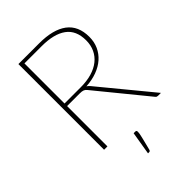

<svg xmlns="http://www.w3.org/2000/svg" viewBox="-258 -811 1114 1114"><g transform="rotate(-45 298.5 -254.0)"><path d="M139 -352H273Q322.5 -352 362.2 -363.8Q402 -375.5 429.8 -397.8Q457.5 -420 472.2 -451.5Q487 -483 487 -522.5Q487 -604 434 -642.5Q381 -681 281 -681H139ZM578 0H555.5Q550 0 545.8 -1.5Q541.5 -3 537.5 -8.5L289.5 -312Q285.5 -317.5 281.2 -321Q277 -324.5 271.8 -326.8Q266.5 -329 259.2 -330Q252 -331 241.5 -331H139V0H111.5V-703H281Q395.5 -703 455 -658.5Q514.5 -614 514.5 -523.5Q514.5 -482 499 -448.2Q483.5 -414.5 455.5 -389.8Q427.5 -365 387.5 -350.2Q347.5 -335.5 299 -332.5Q308 -327.5 316.5 -317.5ZM314.5 53.5Q320 53.5 322 56.5Q324 59.5 324 65.5Q324 71 322.5 80.5Q321 90 317.5 104.2Q314 118.5 309 138.8Q304 159 297 186Q295.5 190.5 293.2 192.8Q291 195 285.5 195H277L300.5 53.5Z"/></g></svg>

Font: Lato 2
Style: Regular
Weight: 200
Designer: Lukasz Dziedzic with Adam Twardoch and Botio Nikoltchev
Foundry: tyPoland Lukasz Dziedzic
Version: Version 2.015; 2015-08-06; http://www.latofonts.com/